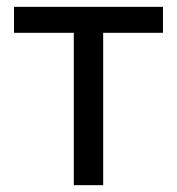

<svg xmlns="http://www.w3.org/2000/svg" viewBox="-20 -542 518 562"><path d="M282 0H196V-446H21V-522H457V-446H282Z"/></svg>

Font: PTCRaleway Medium
Style: Regular
Weight: 500
Designer: Matt McInerney, Pablo Impallari, Rodrigo Fuenzalida
Foundry: Matt McInerney, Pablo Impallari, Rodrigo Fuenzalida
Version: Version 3.000g; ttfautohint (v1.5) -l 8 -r 28 -G 28 -x 14 -D